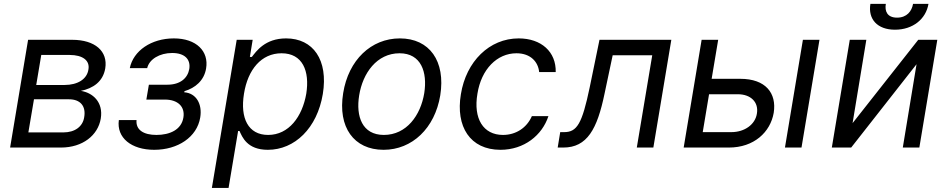

<svg xmlns="http://www.w3.org/2000/svg" viewBox="-20 -747 4796 972"><path d="M31.2 0H288.4C399.1 0 475.9 -62.5 490.1 -146.3C504.3 -231.5 447.4 -278.4 389.2 -286.9C451.7 -299.7 501.4 -333.8 512.8 -400.6C527 -487.2 461.6 -545.5 345.2 -545.5H122.2ZM123.6 -76.7 152 -244.3H329.5C386.4 -244.3 416.2 -210.2 406.2 -153.4C399.1 -106.5 359.4 -76.7 301.1 -76.7ZM163.4 -316.8 188.9 -468.8H332.4C399.1 -468.8 436.1 -440.3 427.6 -394.9C420.5 -346.6 373.6 -316.8 306.8 -316.8Z M671.2 -139.2H581.7C569.2 -49.7 644.9 11.4 760.7 11.4C880.3 11.4 977.3 -52.6 993.6 -152C1005 -220.2 973.4 -275.6 912.6 -279.8L914.1 -285.5C968 -301.5 1013.5 -339.1 1023.4 -400.6C1038 -486.9 974.8 -552.6 860.1 -552.6C746.1 -552.6 654.8 -490.1 637.1 -402H725.1C735.4 -447.1 788 -478.7 851.6 -478.7C915.5 -478.7 946 -446.4 938.2 -397.7C930.4 -352.3 893.5 -318.2 827.4 -318.2H733.7L720.9 -242.9H814.6C881 -242.9 917.6 -206.3 908.4 -152C898.4 -89.8 839.1 -63.9 772 -63.9C706.3 -63.9 666.5 -89.8 671.2 -139.2Z M1052.6 204.5H1137.1L1185.4 -83.8H1192.5C1206.3 -54 1230.5 11.4 1335.9 11.4C1471.9 11.4 1585.6 -98 1614.3 -271.3C1642.4 -443.2 1565.7 -552.6 1428.3 -552.6C1321.4 -552.6 1277.3 -487.2 1255 -458.8H1245L1259.2 -545.5H1178.3ZM1215.2 -272.7C1234.7 -394.9 1302.9 -477.3 1405.5 -477.3C1511.7 -477.3 1548.7 -387.8 1530.5 -272.7C1510.3 -156.2 1442.1 -63.9 1337.4 -63.9C1236.2 -63.9 1195 -149.1 1215.2 -272.7Z M1921.9 11.4C2066.4 11.4 2181.5 -98 2208.8 -264.2C2236.5 -437.5 2154.5 -552.6 2004.3 -552.6C1859 -552.6 1744 -443.2 1717.3 -275.6C1689.3 -103.7 1771 11.4 1921.9 11.4ZM1798.3 -264.2C1816.1 -376.4 1887.4 -477.3 2002.8 -477.3C2111.9 -477.3 2144.5 -382.1 2127.8 -275.6C2109.4 -163 2038 -63.9 1923.3 -63.9C1813.6 -63.9 1780.9 -157.7 1798.3 -264.2Z M2513.5 11.4C2633.9 11.4 2724.8 -62.5 2756.4 -159.1H2672.6C2646.7 -99.4 2591.3 -63.9 2526.3 -63.9C2426.5 -63.9 2375.4 -146.3 2397 -272.7C2416.5 -396.3 2496.1 -477.3 2594.5 -477.3C2668 -477.3 2704.9 -431.8 2709.5 -382.1H2793.3C2795.8 -484.4 2720.5 -552.6 2605.8 -552.6C2457.7 -552.6 2339.8 -436.1 2313.2 -269.9C2285.9 -106.5 2359.7 11.4 2513.5 11.4Z M2803.3 0H2831.7C2952.4 0 3003.6 -93.8 3040.5 -272.7L3081.7 -467.3H3282L3203.8 0H3287.6L3378.6 -545.5H3014.9L2965.2 -304C2926.8 -120.7 2901.3 -78.1 2835.9 -78.1H2816.1Z M3728 -348H3582.7L3615.8 -545.5H3532L3441.1 0H3669.7C3797.6 0 3880 -78.1 3897 -176.1C3912.6 -275.6 3855.8 -348 3728 -348ZM3537.6 -78.1 3569.6 -269.9H3715.2C3780.5 -269.9 3821.7 -230.1 3811.8 -171.9C3803.3 -116.5 3749.3 -78.1 3682.5 -78.1ZM3953.8 0H4037.6L4128.6 -545.5H4044.7Z M4296.2 -123.6 4365.8 -545.5H4282L4191.1 0H4289.1L4620 -421.9L4550.4 0H4634.2L4725.1 -545.5H4628.6ZM4386.4 -727.3C4373.6 -650.6 4421.2 -596.6 4510.7 -596.6C4601.6 -596.6 4667.6 -650.6 4680.4 -727.3H4602.3C4595.9 -690.3 4571 -657.7 4521.3 -657.7C4471.6 -657.7 4458.1 -690.3 4464.5 -727.3Z"/></svg>

Font: Magic Ui Pro
Style: Italic
Weight: 400
Italic angle: -9.39999°
Designer: Stefan Endress, Andreas Faust
Version: Version 1.000;FEAKit 1.0